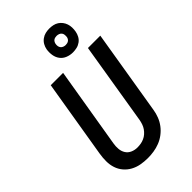

<svg xmlns="http://www.w3.org/2000/svg" viewBox="-293 -1083 1186 1186"><g transform="rotate(-45 300.0 -490.5)"><path d="M255 8Q224 8 194.5 2.5Q165 -3 139.5 -17Q114 -31 95.5 -53Q77 -75 68 -102.5Q59 -130 59 -161Q59 -192 64 -222L149 -735H257L169 -207Q165 -184 167 -161Q169 -138 180.5 -120Q192 -102 212.5 -93Q233 -84 256 -84Q271 -84 286 -86.5Q301 -89 315.5 -95.5Q330 -102 342 -112.5Q354 -123 363 -136Q372 -149 377 -163.5Q382 -178 385 -193L474 -735H582L490 -178Q486 -152 476 -126Q466 -100 449 -77.5Q432 -55 409 -37.5Q386 -20 360 -10Q334 0 307.5 4Q281 8 255 8ZM390 -781Q365 -781 342.5 -790Q320 -799 306 -817.5Q292 -836 288 -860.5Q284 -885 288 -910Q291 -927 300 -943Q309 -959 324 -970Q339 -981 356 -985Q373 -989 390 -989Q407 -989 423 -985.5Q439 -982 452 -973.5Q465 -965 474.5 -952.5Q484 -940 489 -925Q494 -910 494.5 -893.5Q495 -877 492 -860Q489 -843 480.5 -827Q472 -811 457 -800Q442 -789 424.5 -785Q407 -781 390 -781ZM390 -845Q397 -845 403.5 -846.5Q410 -848 416 -852Q422 -856 425.5 -862.5Q429 -869 430 -875Q431 -885 430 -894.5Q429 -904 423.5 -911Q418 -918 409 -921.5Q400 -925 390 -925Q384 -925 377 -923.5Q370 -922 364.5 -918Q359 -914 355.5 -907.5Q352 -901 351 -895Q349 -885 350.5 -875.5Q352 -866 357.5 -859Q363 -852 372 -848.5Q381 -845 390 -845Z"/></g></svg>

Font: Iosevka Curly SmBdEx
Style: Italic
Weight: 600
Width: 7
Italic angle: -9°
Monospace: yes
Designer: Belleve Invis
Foundry: Belleve Invis
Version: Version 11.1.0; ttfautohint (v1.8.3)